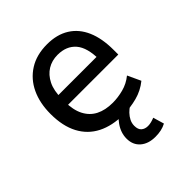

<svg xmlns="http://www.w3.org/2000/svg" viewBox="-195 -629 952 952"><g transform="rotate(-45 280.5 -153.5)"><path d="M313 9Q233 9 176 -20Q119 -49 88.5 -106.5Q58 -164 58 -249Q58 -325 85 -382.5Q112 -440 164 -473Q216 -506 290 -506Q359 -506 407 -476Q455 -446 479.5 -389.5Q504 -333 504 -253V-220H132V-288H437L420 -267Q420 -353 386 -392.5Q352 -432 290 -432Q250 -432 219 -413Q188 -394 169.5 -357Q151 -320 151 -262V-244Q151 -184 171 -145.5Q191 -107 227.5 -88.5Q264 -70 316 -70Q352 -70 390.5 -80Q429 -90 461 -116L493 -47Q455 -16 407.5 -3.5Q360 9 313 9ZM346 199Q297 199 267.5 173.5Q238 148 238 104Q238 63 264 26Q290 -11 333 -35L367 0Q352 9 339 22.5Q326 36 318 52Q310 68 310 86Q310 112 323.5 123.5Q337 135 358 135Q369 135 381 132Q393 129 405 124L422 182Q405 191 386.5 195Q368 199 346 199Z"/></g></svg>

Font: Nunito Sans 7pt SemiCondensed Medium
Style: Regular
Weight: 500
Width: 4
Designer: Vernon Adams
Foundry: Vernon Adams
Version: Version 3.101;gftools[0.9.27]